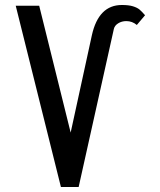

<svg xmlns="http://www.w3.org/2000/svg" viewBox="-20 -749 640 769"><path d="M137 -726 263 -218 348 -608Q375 -729 468 -729Q495.5 -729 512.5 -723.8Q529.5 -718.5 538.8 -710.8Q548 -703 561 -688L528 -649Q509.5 -664.5 486 -664.5Q467.5 -664.5 453.2 -655.5Q439 -646.5 436 -633L295 0H224L43 -726Z"/></svg>

Font: JuliaMono Light
Style: Regular
Weight: 300
Monospace: yes
Designer: cormullion
Foundry: corm
Version: Version 0.054; ttfautohint (v1.8.4)